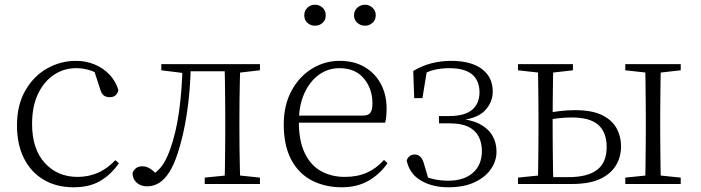

<svg xmlns="http://www.w3.org/2000/svg" viewBox="-20 -780 2972 814"><path d="M292 14Q220 14 166 -17.5Q112 -49 82 -108Q52 -167 52 -248Q52 -335 87.5 -396.5Q123 -458 180 -490Q237 -522 302 -522Q344 -522 380.5 -507Q417 -492 443.5 -464.5Q470 -437 482 -398Q475 -368 446 -368Q428 -368 418.5 -376.5Q409 -385 404 -404L376 -490L419 -452Q388 -474 360 -482.5Q332 -491 303 -491Q250 -491 207.5 -462Q165 -433 140.5 -380.5Q116 -328 116 -255Q116 -148 170 -89Q224 -30 309 -30Q354 -30 394 -47Q434 -64 469 -101L484 -88Q452 -41 406 -13.5Q360 14 292 14Z M604 10Q577 10 559.5 -5.5Q542 -21 542 -47Q548 -61 558 -68Q568 -75 584 -75Q601 -75 616.5 -65Q632 -55 650 -35V-26H620V-35Q648 -52 666 -76Q684 -100 700 -143Q726 -214 739 -306.5Q752 -399 754 -508H789Q787 -396 772.5 -300.5Q758 -205 734 -132Q718 -82 698 -50.5Q678 -19 654.5 -4.5Q631 10 604 10ZM664 -482V-508H767V-470H760ZM769 -478V-508H961V-478ZM848 0V-27L957 -38H977L1082 -27V0ZM932 0Q933 -24 933.5 -64.5Q934 -105 934.5 -148.5Q935 -192 935 -226V-283Q935 -316 934.5 -359.5Q934 -403 933.5 -443.5Q933 -484 932 -508H999Q998 -484 997 -443.5Q996 -403 995.5 -359.5Q995 -316 995 -283V-226Q995 -192 995.5 -148.5Q996 -105 997 -64.5Q998 -24 999 0ZM965 -470V-508H1082V-482L977 -470Z M1429 14Q1358 14 1302 -15Q1246 -44 1214.5 -103.5Q1183 -163 1183 -252Q1183 -334 1215.5 -394.5Q1248 -455 1302 -488.5Q1356 -522 1420 -522Q1482 -522 1526.5 -495.5Q1571 -469 1595 -423.5Q1619 -378 1619 -320Q1619 -283 1613 -260H1213V-290H1518Q1542 -290 1550.5 -302.5Q1559 -315 1559 -341Q1559 -404 1522.5 -447.5Q1486 -491 1419 -491Q1371 -491 1332 -463Q1293 -435 1270 -383.5Q1247 -332 1247 -263Q1247 -183 1272 -131Q1297 -79 1341 -54.5Q1385 -30 1442 -30Q1495 -30 1535.5 -48Q1576 -66 1608 -102L1623 -88Q1590 -41 1542 -13.5Q1494 14 1429 14ZM1315 -671Q1297 -671 1283.5 -683Q1270 -695 1270 -715Q1270 -735 1283.5 -747.5Q1297 -760 1315 -760Q1334 -760 1347.5 -747.5Q1361 -735 1361 -715Q1361 -695 1347.5 -683Q1334 -671 1315 -671ZM1528 -671Q1509 -671 1495 -683Q1481 -695 1481 -715Q1481 -735 1495 -747.5Q1509 -760 1528 -760Q1545 -760 1559 -747.5Q1573 -735 1573 -715Q1573 -695 1559 -683Q1545 -671 1528 -671Z M1880 14Q1813 14 1764.5 -14.5Q1716 -43 1704 -100Q1709 -113 1718 -119Q1727 -125 1738 -125Q1752 -125 1762 -115.5Q1772 -106 1777 -87L1800 -9L1755 -45Q1786 -28 1816 -21Q1846 -14 1882 -14Q1947 -14 1985 -47.5Q2023 -81 2023 -140Q2023 -175 2009 -201.5Q1995 -228 1965.5 -242.5Q1936 -257 1887 -257H1841V-288H1884Q1950 -288 1981.5 -314.5Q2013 -341 2013 -390Q2012 -440 1980.5 -465.5Q1949 -491 1884 -491Q1850 -491 1819.5 -483.5Q1789 -476 1759 -456L1791 -487L1771 -364H1736L1732 -479Q1768 -501 1808.5 -511.5Q1849 -522 1892 -522Q1977 -522 2023 -487.5Q2069 -453 2069 -392Q2069 -345 2034.5 -310Q2000 -275 1920 -269L1922 -277Q1977 -273 2013 -254.5Q2049 -236 2067 -206Q2085 -176 2085 -137Q2085 -98 2061.5 -63.5Q2038 -29 1992.5 -7.5Q1947 14 1880 14Z M2285 0V-29H2389Q2471 -29 2511.5 -60Q2552 -91 2552 -157Q2552 -219 2516.5 -250.5Q2481 -282 2404 -282Q2374 -282 2345.5 -278.5Q2317 -275 2288 -269V-300Q2320 -305 2352.5 -309Q2385 -313 2418 -313Q2489 -313 2531.5 -292.5Q2574 -272 2593.5 -237Q2613 -202 2613 -159Q2613 -115 2591.5 -79Q2570 -43 2524.5 -21.5Q2479 0 2405 0ZM2260 0Q2261 -24 2261.5 -64.5Q2262 -105 2262.5 -148.5Q2263 -192 2263 -226V-283Q2263 -316 2262.5 -359.5Q2262 -403 2261.5 -443.5Q2261 -484 2260 -508H2326Q2325 -484 2324.5 -443.5Q2324 -403 2323.5 -359.5Q2323 -316 2323 -282V-226Q2323 -192 2323.5 -148.5Q2324 -105 2324.5 -64.5Q2325 -24 2326 0ZM2714 0Q2716 -24 2716.5 -64.5Q2717 -105 2717.5 -148.5Q2718 -192 2718 -226V-283Q2718 -316 2717.5 -359.5Q2717 -403 2716.5 -443.5Q2716 -484 2714 -508H2782Q2781 -484 2780.5 -443.5Q2780 -403 2779.5 -359.5Q2779 -316 2779 -283V-226Q2779 -192 2779.5 -148.5Q2780 -105 2780.5 -64.5Q2781 -24 2782 0ZM2176 -482V-508H2409V-482L2304 -470H2283ZM2631 0V-27L2739 -38H2760L2866 -27V0ZM2631 -482V-508H2866V-482L2760 -470H2739ZM2176 0V-27L2283 -38H2296V0Z"/></svg>

Font: Noto Serif SC
Style: Regular
Weight: 200
Designer: Ryoko NISHIZUKA 西塚涼子 (kana & ideographs); Frank Grießhammer (Latin, Greek & Cyrillic); Wenlong ZHANG 张文龙 (bopomofo); San
Foundry: Adobe
Version: Version 2.001;hotconv 1.1.0;makeotfexe 2.6.0